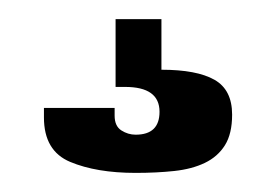

<svg xmlns="http://www.w3.org/2000/svg" viewBox="-20 -34 290 201"><path d="M26 79H100V87Q100 98 107 102.5Q114 107 122 107Q147 107 147 83Q147 57 111 57H101V-14H149V39Q186 39 204.5 49.5Q223 60 223 86Q223 106 215.5 118Q208 130 194.5 136.5Q181 143 162.5 145Q144 147 122 147Q81 147 53.5 135.5Q26 124 26 89Z"/></svg>

Font: BebasNeueW01-Regular
Style: Regular
Weight: 400
Designer: Ryoichi Tsunekawa
Foundry: Ryoichi Tsunekawa
Version: Version 1.30